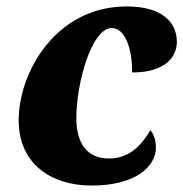

<svg xmlns="http://www.w3.org/2000/svg" viewBox="-20 -566 569 596"><path d="M265 10C402 10 464 -50 464 -108C464 -133 456 -151 447 -162C420 -118 385 -74 318 -74C252 -74 217 -119 217 -199C217 -310 265 -479 327 -479C367 -479 391 -417 390 -341C495 -341 529 -391 529 -436C529 -497 483 -546 373 -546C154 -546 38 -342 38 -193C38 -57 139 10 265 10Z"/></svg>

Font: Noto Serif SemiCondensed Black
Style: Italic
Weight: 900
Width: 4
Italic angle: -12°
Designer: Monotype Design Team
Foundry: Monotype Imaging Inc.
Version: Version 2.014